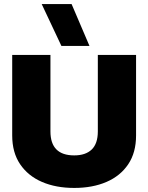

<svg xmlns="http://www.w3.org/2000/svg" viewBox="-20 -914 729 944"><path d="M282 -688 185 -894H332L420 -688ZM345 10Q255 10 186.5 -19.5Q118 -49 79 -106.5Q40 -164 40 -248V-644H228V-268Q228 -150 345 -150Q401 -150 431 -179Q461 -208 461 -268V-644H649V-248Q649 -164 610.5 -106.5Q572 -49 503.5 -19.5Q435 10 345 10Z"/></svg>

Font: Kanit
Style: Bold
Weight: 700
Designer: Katatrad Team
Foundry: CadsonDemak
Version: Version 2.000; ttfautohint (v1.8.3)